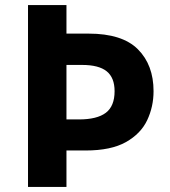

<svg xmlns="http://www.w3.org/2000/svg" viewBox="-20 -734 668 754"><path d="M583 -376Q583 -315 558 -262Q533 -209 474.5 -176Q416 -143 316 -143H241V0H90V-714H241V-602H328Q460 -602 521.5 -540.5Q583 -479 583 -376ZM290 -265Q361 -265 395.5 -291Q430 -317 430 -376Q430 -429 399 -454Q368 -479 302 -479H241V-265Z"/></svg>

Font: Noto Sans Bengali UI
Style: Bold
Weight: 700
Designer: Jelle Bosma - Monotype Design Team
Foundry: Monotype Imaging Inc.
Version: Version 2.003; ttfautohint (v1.8.4.7-5d5b)